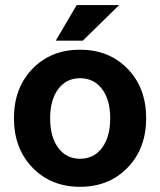

<svg xmlns="http://www.w3.org/2000/svg" viewBox="-20 -718 622 746"><path d="M475.8 -450.7Q547.9 -376.5 547.9 -258.8Q547.9 -141.1 475.8 -66.7Q403.8 7.8 291 7.8Q178.2 7.8 106.2 -66.7Q34.2 -141.1 34.2 -258.8Q34.2 -376.5 106.2 -450.7Q178.2 -524.9 291 -524.9Q403.8 -524.9 475.8 -450.7ZM174.8 -258.8Q174.8 -186 206.3 -143.6Q237.8 -101.1 291 -101.1Q344.7 -101.1 376.5 -143.6Q408.2 -186 408.2 -258.8Q408.2 -330.1 376.5 -372.1Q344.7 -414.1 291 -414.1Q237.8 -414.1 206.3 -372.1Q174.8 -330.1 174.8 -258.8ZM277.8 -698.2H442.9L301.8 -560.1H196.8Z"/></svg>

Font: LT Superior
Style: Bold
Weight: 400
Designer: Daniel Lyons
Foundry: LyonsType
Version: Version 1.000